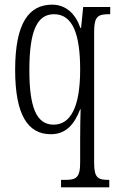

<svg xmlns="http://www.w3.org/2000/svg" viewBox="-20 -566 508 824"><path d="M242 238H449V206H448C402 206 384 199 384 134V-431C384 -497 402 -505 448 -505H453V-536H337L328 -446H325C305 -505 264 -546 204 -546C105 -546 45 -469 45 -266C45 -72 100 10 198 10C263 10 299 -32 324 -97H326C325 -74 324 -12 324 32V132C324 199 305 206 258 206H242ZM210 -31C136 -31 106 -106 106 -265C106 -438 141 -505 212 -505C294 -505 324 -415 324 -267C324 -103 281 -31 210 -31Z"/></svg>

Font: Noto Serif Myanmar ExtraCondensed Light
Style: Regular
Weight: 300
Width: 2
Designer: Ben Mitchell and the Monotype Design Team
Foundry: Monotype Imaging Inc.
Version: Version 2.106